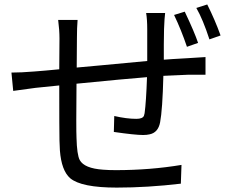

<svg xmlns="http://www.w3.org/2000/svg" viewBox="-20 -811 1040 859"><path d="M866.2 -619.1 816.4 -601.6Q791 -676.8 758.8 -744.1L806.6 -758.8Q850.6 -666 866.2 -619.1ZM633.8 -752.9H718.8Q715.8 -731.4 713.9 -680.7Q713.9 -658.2 712.9 -611.3Q712.9 -565.4 712.9 -543.9Q733.4 -545.9 821.3 -550.8Q873 -554.7 899.4 -555.7V-476.6Q897.5 -476.6 821.3 -476.6Q745.1 -473.6 710.9 -471.7Q707 -319.3 696.3 -263.7Q687.5 -217.8 649.4 -210Q636.7 -207 620.1 -207Q584 -207 489.3 -220.7L491.2 -292Q546.9 -279.3 589.8 -279.3Q618.2 -279.3 624 -293Q626 -298.8 627 -304.7Q633.8 -354.5 637.7 -465.8Q539.1 -458 322.3 -436.5Q320.3 -233.4 322.3 -194.3Q324.2 -118.2 336.9 -94.7Q357.4 -57.6 441.4 -51.8Q465.8 -49.8 498 -49.8Q651.4 -49.8 792 -73.2L789.1 10.7Q639.6 28.3 502 28.3Q343.8 28.3 293.9 -13.7Q254.9 -47.9 248 -137.7Q247.1 -157.2 246.1 -182.6Q245.1 -225.6 245.1 -428.7L139.6 -418Q100.6 -413.1 39.1 -404.3L31.2 -486.3Q74.2 -486.3 133.8 -491.2Q146.5 -492.2 181.6 -495.1Q221.7 -499 245.1 -501L246.1 -638.7Q246.1 -676.8 240.2 -721.7H327.1Q324.2 -685.5 324.2 -641.6L323.2 -508.8Q357.4 -511.7 430.7 -518.6Q571.3 -532.2 638.7 -538.1V-678.7Q638.7 -724.6 633.8 -752.9ZM858.4 -775.4 907.2 -791Q942.4 -720.7 966.8 -652.3L917 -634.8Q887.7 -724.6 858.4 -775.4Z"/></svg>

Font: Taipei Sans TC Beta
Style: Regular
Weight: 400
Designer: JT Foundry
Foundry: JT Foundry
Version: Version 1.000